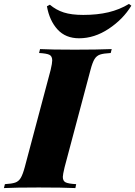

<svg xmlns="http://www.w3.org/2000/svg" viewBox="-67 -958 689 978"><path d="M253 -57Q253 -36 267.5 -29Q282 -22 321 -20L317 0Q253 -3 130 -3Q12 -3 -47 0L-42 -20Q-7 -22 10.5 -28Q28 -34 38.5 -51.5Q49 -69 59 -106L191 -602Q199 -636 199 -650Q199 -672 184.5 -679Q170 -686 132 -688L137 -708Q193 -705 314 -705Q427 -705 502 -708L497 -688Q460 -686 442.5 -680Q425 -674 414.5 -657Q404 -640 394 -602L262 -106Q253 -68 253 -57ZM590 -938 602 -929Q560 -860 487 -811.5Q414 -763 336 -763Q267 -763 226 -808Q185 -853 172 -926L187 -934Q219 -907 258 -894.5Q297 -882 357 -882Q429 -882 485.5 -895.5Q542 -909 590 -938Z"/></svg>

Font: Playfair Display SC Black
Style: Italic
Weight: 900
Italic angle: -14°
Designer: Claus Eggers Sørensen
Foundry: Claus Eggers Sørensen
Version: Version 1.200; ttfautohint (v1.6)